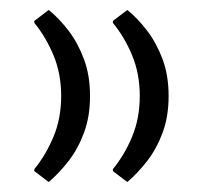

<svg xmlns="http://www.w3.org/2000/svg" viewBox="-20 -388 409 386"><path d="M78 -22 49 -44V-48Q72 -76 87.5 -113Q103 -150 103 -195Q103 -240 87.5 -277Q72 -314 49 -342V-346L78 -368Q99 -351 118 -326Q137 -301 149 -268.5Q161 -236 161 -195Q161 -154 149 -121.5Q137 -89 118 -64.5Q99 -40 78 -22ZM236 -22 207 -44V-48Q230 -76 245.5 -113Q261 -150 261 -195Q261 -240 245.5 -277Q230 -314 207 -342V-346L236 -368Q257 -351 276 -326Q295 -301 307 -268.5Q319 -236 319 -195Q319 -154 307 -121.5Q295 -89 276 -64.5Q257 -40 236 -22Z"/></svg>

Font: Fustat Light
Style: Regular
Weight: 300
Designer: Mohamed Gaber, Khaled Hosny, Laura Garcia Mut
Foundry: Kief Type Foundry, Alif Type Foundry, Hard Type Foundry
Version: Version 1.007